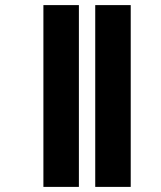

<svg xmlns="http://www.w3.org/2000/svg" viewBox="-20 -682 632 752"><path d="M150 -662H289V50H150ZM353 -662H492V50H353Z"/></svg>

Font: Noto Sans Sinhala ExtraCondensed Black
Style: Regular
Weight: 900
Width: 2
Designer: Jelle Bosma - Monotype Design Team
Foundry: Monotype Imaging Inc.
Version: Version 2.006; ttfautohint (v1.8.4.7-5d5b)